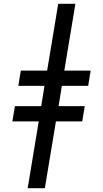

<svg xmlns="http://www.w3.org/2000/svg" viewBox="-20 -843 540 1006"><path d="M125 143 183 -207H45L58 -287H196L213 -393H76L89 -473H227L285 -823H375L317 -473H455L442 -393H304L287 -287H424L411 -207H273L215 143Z"/></svg>

Font: Iosevka Slab Medium Oblique
Style: Regular
Weight: 500
Italic angle: -9°
Monospace: yes
Designer: Belleve Invis
Foundry: Belleve Invis
Version: Version 11.1.1; ttfautohint (v1.8.3)